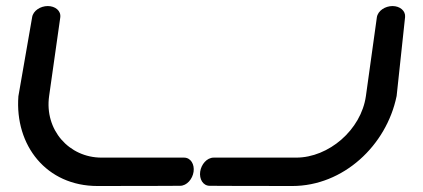

<svg xmlns="http://www.w3.org/2000/svg" viewBox="-20 -601 1413 641"><path d="M1201.6 -280.5C1185.7 -167.1 1077 -74.8 969 -74.8C855.2 -74.8 693.6 -74.8 693.6 -74.8C670.5 -74.8 651.7 -52 648.3 -27.8C644.9 -3.6 657.3 19.3 680.3 19.3C680.3 19.3 790.9 20 955.7 20C1126.4 20 1270.1 -115.5 1304 -279.8L1304.1 -280.3L1304.2 -280.8C1304.2 -281.6 1331.4 -535.6 1332.4 -544.1C1334.4 -564.6 1315.4 -580.8 1290.5 -580.8C1266.3 -580.8 1241.4 -565.5 1238.1 -542.8C1237.9 -541.1 1237.7 -539.5 1237.4 -537.7C1234 -512.8 1216.5 -386.5 1201.6 -280.5ZM139.5 -580.8C115.3 -580.8 90.4 -565.4 87.2 -543L41.5 -280.3L41.4 -279.8C29.1 -115.5 134.8 20 305.5 20C470.3 20 581 19.3 581 19.3C604.1 19.3 622.9 -3.6 626.3 -27.8C629.7 -52 617.3 -74.8 594.2 -74.8L318.8 -74.8C210.8 -74.8 128 -167.1 144 -280.5C158.8 -386.2 176.7 -511.3 180.5 -537.7L181.2 -542.8C184.3 -565.5 163.7 -580.8 139.5 -580.8Z"/></svg>

Font: Hi.
Style: Black
Weight: 400
Designer: Mew Too, Robert Jablonski
Foundry: Cannot Into Space Fonts
Version: Version 1.996